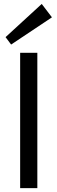

<svg xmlns="http://www.w3.org/2000/svg" viewBox="-20 -973 297 993"><path d="M173.1 -700V0H84.2V-700ZM248.6 -883.4 37.5 -742.6 8.8 -781 195.8 -952.6Z"/></svg>

Font: Pathway Extreme 8pt Thin
Style: Regular
Weight: 100
Designer: Eduardo Rodriguez Tunni
Foundry: Eduardo Rodriguez Tunni
Version: Version 1.000